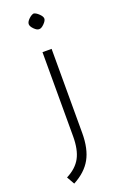

<svg xmlns="http://www.w3.org/2000/svg" viewBox="-176 -730 653 1029"><g transform="rotate(-20 150.5 -215.5)"><path d="M32 206Q89 177 113.5 131.5Q138 86 138 10V-470H190V10Q190 100 158.5 156.5Q127 213 57 250ZM120 -636Q120 -649 135.5 -664Q151 -679 164 -681Q177 -679 193 -663.5Q209 -648 209 -636Q209 -624 192.5 -607.5Q176 -591 164 -592Q152 -591 136 -607Q120 -623 120 -636Z"/></g></svg>

Font: Changa ExtraLight
Style: Regular
Weight: 275
Designer: Eduardo Rodriguez Tunni
Foundry: Eduardo Rodriguez Tunni
Version: Version 2.002; ttfautohint (v1.5) -l 8 -r 50 -G 200 -x 14 -H